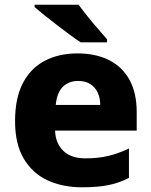

<svg xmlns="http://www.w3.org/2000/svg" viewBox="-20 -786 643 816"><path d="M309 -559Q387 -559 443.5 -530.5Q500 -502 530.5 -446.5Q561 -391 561 -309V-231H214Q216 -177 249 -145Q282 -113 343 -113Q396 -113 439 -123Q482 -133 528 -155V-30Q488 -9 442 0.5Q396 10 329 10Q246 10 181.5 -20Q117 -50 80.5 -112.5Q44 -175 44 -271Q44 -369 77 -432.5Q110 -496 170 -527.5Q230 -559 309 -559ZM312 -442Q273 -442 247.5 -417.5Q222 -393 217 -340H406Q406 -369 395.5 -392Q385 -415 364 -428.5Q343 -442 312 -442ZM314 -766Q330 -744 352 -716.5Q374 -689 396.5 -663.5Q419 -638 435 -619V-606H323Q303 -619 276.5 -638.5Q250 -658 221.5 -680Q193 -702 168 -722Q143 -742 127 -756V-766Z"/></svg>

Font: Noto Sans Hebrew ExtraBold
Style: Regular
Weight: 800
Designer: Monotype Design Team
Foundry: Monotype Imaging Inc.
Version: Version 2.003